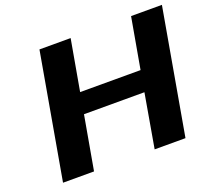

<svg xmlns="http://www.w3.org/2000/svg" viewBox="-120 -868 1133 1024"><g transform="rotate(-20 446.0 -355.5)"><path d="M767 0 892 -711H717L666 -423H323L374 -711H197L72 0H248L302 -305H645L592 0Z"/></g></svg>

Font: Asimov
Style: XWidIt
Weight: 500
Designer: Google
Version: Version 2.000980; 2014